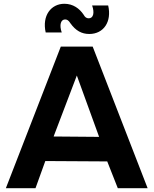

<svg xmlns="http://www.w3.org/2000/svg" viewBox="-20 -997 814 1017"><path d="M222 -825H307C293 -865 302 -894 325 -894C336 -894 344 -888 352 -875C381 -834 413 -817 453 -817C529 -817 573 -882 553 -968H468C482 -928 474 -900 450 -900C438 -900 430 -906 423 -919C401 -952 367 -977 321 -977C250 -977 202 -914 222 -825ZM548 -142 604 0H762L471 -750H302L11 0H168L220 -144ZM505 -272 264 -274 387 -597Z"/></svg>

Font: Oakes Bold
Style: Regular
Weight: 700
Designer: Samuel Oakes
Foundry: Samuel Oakes
Version: Version 1.003;PS 001.003;hotconv 1.0.88;makeotf.lib2.5.64775